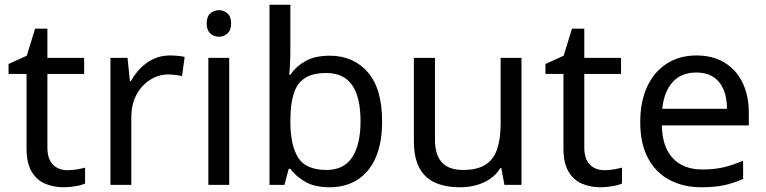

<svg xmlns="http://www.w3.org/2000/svg" viewBox="-20 -780 3230 810"><path d="M264 -62Q284 -62 305 -65.5Q326 -69 339 -73V-6Q325 1 299 5.5Q273 10 249 10Q207 10 171.5 -4.5Q136 -19 114 -55Q92 -91 92 -156V-468H16V-510L93 -545L128 -659H180V-536H335V-468H180V-158Q180 -109 203.5 -85.5Q227 -62 264 -62Z M696 -546Q711 -546 728.5 -544.5Q746 -543 759 -540L748 -459Q735 -462 719.5 -464Q704 -466 690 -466Q659 -466 631 -453Q603 -440 581 -416.5Q559 -393 546.5 -360Q534 -327 534 -286V0H446V-536H518L528 -438H532Q549 -468 573 -492.5Q597 -517 628 -531.5Q659 -546 696 -546Z M947 -536V0H859V-536ZM904 -737Q924 -737 939.5 -723.5Q955 -710 955 -681Q955 -653 939.5 -639Q924 -625 904 -625Q882 -625 867 -639Q852 -653 852 -681Q852 -710 867 -723.5Q882 -737 904 -737Z M1205 -575Q1205 -541 1203.5 -511.5Q1202 -482 1200 -465H1205Q1228 -499 1268 -522Q1308 -545 1371 -545Q1471 -545 1531.5 -475.5Q1592 -406 1592 -268Q1592 -176 1564.5 -114Q1537 -52 1487 -21Q1437 10 1371 10Q1308 10 1268 -13Q1228 -36 1205 -68H1198L1180 0H1117V-760H1205ZM1356 -472Q1299 -472 1266 -450.5Q1233 -429 1219 -384.5Q1205 -340 1205 -271V-267Q1205 -168 1237.5 -115.5Q1270 -63 1358 -63Q1430 -63 1465.5 -116Q1501 -169 1501 -269Q1501 -370 1465.5 -421Q1430 -472 1356 -472Z M2180 -536V0H2108L2095 -71H2091Q2074 -43 2047 -25Q2020 -7 1988 1.5Q1956 10 1921 10Q1857 10 1813.5 -10.5Q1770 -31 1748 -74Q1726 -117 1726 -185V-536H1815V-191Q1815 -127 1844 -95Q1873 -63 1934 -63Q1994 -63 2028.5 -85.5Q2063 -108 2077.5 -151.5Q2092 -195 2092 -257V-536Z M2529 -62Q2549 -62 2570 -65.5Q2591 -69 2604 -73V-6Q2590 1 2564 5.5Q2538 10 2514 10Q2472 10 2436.5 -4.5Q2401 -19 2379 -55Q2357 -91 2357 -156V-468H2281V-510L2358 -545L2393 -659H2445V-536H2600V-468H2445V-158Q2445 -109 2468.5 -85.5Q2492 -62 2529 -62Z M2918 -546Q2987 -546 3036.5 -516Q3086 -486 3112.5 -431.5Q3139 -377 3139 -304V-251H2772Q2774 -160 2818.5 -112.5Q2863 -65 2943 -65Q2994 -65 3033.5 -74.5Q3073 -84 3115 -102V-25Q3074 -7 3034 1.5Q2994 10 2939 10Q2863 10 2804.5 -21Q2746 -52 2713.5 -113.5Q2681 -175 2681 -264Q2681 -352 2710.5 -415Q2740 -478 2793.5 -512Q2847 -546 2918 -546ZM2917 -474Q2854 -474 2817.5 -433.5Q2781 -393 2774 -321H3047Q3047 -367 3033 -401Q3019 -435 2990.5 -454.5Q2962 -474 2917 -474Z"/></svg>

Font: uguzrati15
Style: Book
Weight: 400
Designer: Jelle Bosma - Monotype Design Team, Universal Thirst
Foundry: Monotype Imaging Inc.
Version: Version 2.106